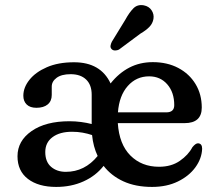

<svg xmlns="http://www.w3.org/2000/svg" viewBox="-20 -725 852 757"><path d="M775.5 -301Q775.5 -239.5 707.5 -239.5H444.5Q450 -156 494.2 -111.8Q538.5 -67.5 607 -67.5Q655.5 -67.5 689 -90.8Q722.5 -114 738.5 -144.5Q751.5 -160.5 761 -160Q777 -159 777 -138.5Q775.5 -100 750.5 -65.5Q725.5 -31 681.5 -9.5Q637.5 12 579.5 12Q514.5 12 466.5 -10Q418.5 -32 388.5 -71Q357.5 -31.5 309.2 -9.8Q261 12 201.5 12Q131.5 12 90.2 -19.5Q49 -51 49 -109Q49 -169.5 104.5 -208.2Q160 -247 254 -247Q277 -247 299.5 -244Q322 -241 341.5 -236V-351.5Q341.5 -390.5 319.5 -411.5Q297.5 -432.5 258.5 -432.5Q222.5 -432.5 203.2 -418.2Q184 -404 184 -383.5V-350.5Q184 -326.5 168 -313.2Q152 -300 123.5 -300Q98.5 -300 85.2 -313Q72 -326 72 -347.5Q72 -380 96 -410.2Q120 -440.5 164.8 -460Q209.5 -479.5 272 -479.5Q377 -479.5 416 -396Q448.5 -437 490 -458.5Q531.5 -480 582.5 -480Q639.5 -480 683 -457Q726.5 -434 751 -393.5Q775.5 -353 775.5 -301ZM568 -424Q517.5 -424 483.8 -386Q450 -348 445 -282H635.5Q667 -282 667 -310.5Q667 -361 639.5 -392.5Q612 -424 568 -424ZM158.5 -125.5Q158.5 -87 181.5 -67.2Q204.5 -47.5 239.5 -47.5Q314 -47.5 365 -110Q347.5 -147 343 -192.5Q325 -198.5 305.5 -202Q286 -205.5 264 -205.5Q215.5 -205.5 187 -184.2Q158.5 -163 158.5 -125.5ZM474 -647Q489.5 -675.5 505.8 -692Q522 -708.5 547 -704Q567.5 -700 577.8 -684.2Q588 -668.5 585 -650.5Q582 -632.5 569 -619Q556 -605.5 533 -592L449 -529.5Q442 -526 433.8 -526Q425.5 -526 420.5 -531Q414.5 -537 415.8 -544.8Q417 -552.5 421 -560.5Z"/></svg>

Font: Fraunces 9pt S100
Style: Regular
Weight: 400
Version: Version 1.000; ttfautohint (v1.8.3)